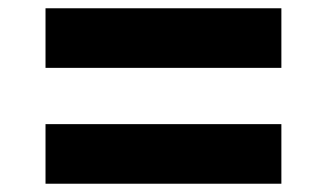

<svg xmlns="http://www.w3.org/2000/svg" viewBox="-20 -582 790 464"><path d="M90 -418V-562H660V-418ZM90 -138V-282H660V-138Z"/></svg>

Font: Martian Mono SemiExpanded
Style: Bold
Weight: 700
Width: 6
Designer: Roman Shamin
Foundry: Evil Martians
Version: Version 1.000